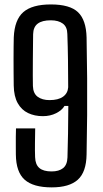

<svg xmlns="http://www.w3.org/2000/svg" viewBox="-20 -827 457 856"><path d="M210.6 8.4Q128.3 8.4 89.9 -25.8Q51.5 -59.9 50.7 -138.3Q50.7 -151.1 50.5 -172.6Q50.3 -194.1 50.5 -216.8Q50.8 -239.4 51.3 -254.5H136.9Q136.4 -224.1 135.9 -189.8Q135.4 -155.6 136.5 -126.2Q137.6 -93 155.6 -77.9Q173.5 -62.7 209.8 -62.7Q242.9 -62.7 261.3 -77.4Q279.7 -92.1 280.8 -125.4Q282.5 -173.1 283.3 -231.8Q284.1 -290.6 284.6 -354.8H267.6Q256.3 -335.5 230.2 -322.3Q204.1 -309.1 170.9 -309.1Q134.3 -309.1 105.1 -323Q75.9 -336.9 59 -367.1Q42 -397.4 41.2 -445.6Q40.8 -472.7 40.6 -503.2Q40.4 -533.7 40.4 -563.5Q40.4 -593.3 40.7 -618.8Q40.9 -644.2 41.4 -660.3Q44.8 -738.9 84 -773Q123.3 -807.2 206.8 -807.2Q291.6 -807.2 327.8 -772.6Q364 -738.1 366 -660.3Q368 -561.7 368.5 -478.7Q369 -395.7 368.5 -314Q367.9 -232.4 366 -138.3Q364.8 -59.9 326.9 -25.8Q289 8.4 210.6 8.4ZM200.9 -380.7Q239.8 -380.7 260.9 -395.8Q282.1 -410.9 284 -437.9Q283.9 -499.6 283.1 -560.3Q282.3 -620.9 280.2 -675.6Q279.7 -707.4 260 -721.9Q240.3 -736.5 206.2 -736.5Q168 -736.5 148.3 -721.7Q128.5 -706.9 127.7 -674.8Q127.7 -662.1 127.2 -630.7Q126.8 -599.2 126.5 -561.8Q126.3 -524.4 126.2 -491.9Q126.2 -459.3 126.7 -443.8Q127.7 -410.6 147.9 -395.6Q168.2 -380.7 200.9 -380.7Z"/></svg>

Font: Big Shoulders Text SC Thin
Style: Regular
Weight: 100
Designer: Patric King
Foundry: XO Type Co
Version: Version 2.002